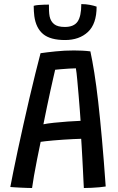

<svg xmlns="http://www.w3.org/2000/svg" viewBox="-20 -913 579 940"><path d="M137 7.5Q127.5 7.5 113.2 7Q99 6.5 83.5 5.8Q68 5 54 4.2Q40 3.5 30.5 2.5Q35.5 -23.5 44.8 -70.5Q54 -117.5 67 -177.2Q80 -237 94.5 -302.5Q109 -368 124.2 -432.8Q139.5 -497.5 153.5 -554.5Q167.5 -611.5 178.5 -652.5Q209 -657 252.8 -661.5Q296.5 -666 342 -666Q361.5 -666 382.5 -665Q403.5 -664 422.5 -661.5Q432 -617.5 441.8 -556.5Q451.5 -495.5 460.8 -414.5Q470 -333.5 479.2 -230.8Q488.5 -128 497.5 0Q486 2 467 3.8Q448 5.5 427.8 6.5Q407.5 7.5 390.5 7.5Q389.5 -7 388.5 -30.5Q387.5 -54 386 -82.8Q384.5 -111.5 383 -140.2Q381.5 -169 380 -193.5Q378.5 -218 377.5 -233.5Q361.5 -233 338.5 -232Q315.5 -231 290.2 -229.2Q265 -227.5 241.8 -225.5Q218.5 -223.5 201.5 -221.5Q184.5 -219.5 179 -218.5Q170 -176 161.5 -132.8Q153 -89.5 146.5 -52.8Q140 -16 137 7.5ZM192.5 -304.5Q211 -308.5 243.8 -312Q276.5 -315.5 312.2 -318Q348 -320.5 374.5 -321.5Q373.5 -337 371 -371Q368.5 -405 365 -445.5Q361.5 -486 358.2 -522.2Q355 -558.5 351.5 -578.5Q340 -578.5 318.8 -577.2Q297.5 -576 277.8 -574.2Q258 -572.5 250 -571.5Q247 -558.5 241 -532.2Q235 -506 227 -469.8Q219 -433.5 210.2 -391.2Q201.5 -349 192.5 -304.5ZM453 -880.5Q453 -796 410.5 -756.5Q368 -717 298.5 -717Q226.5 -717 191.2 -746.2Q156 -775.5 148 -834Q146.5 -845.5 145.8 -858.2Q145 -871 145 -884.5Q155 -887.5 168.2 -888.5Q181.5 -889.5 195 -890Q208.5 -890.5 219.5 -890.5Q219.5 -875 220 -860.2Q220.5 -845.5 223 -832.5Q228 -808.5 245 -794.8Q262 -781 297.5 -781Q341.5 -781 359.8 -807.2Q378 -833.5 378 -893Q400.5 -893 421 -889Q441.5 -885 453 -880.5Z"/></svg>

Font: Grandstander Thin
Style: Regular
Weight: 400
Version: Version 1.200